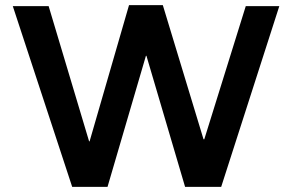

<svg xmlns="http://www.w3.org/2000/svg" viewBox="-20 -724 1141 750"><path d="M262 6 30 -700H170L328 -172H330L484 -704H616L775 -180H778L940 -700H1071L844 6H703L552 -506H550L400 6Z"/></svg>

Font: REM Medium Medium
Style: Regular
Weight: 500
Version: Version 1.005;gftools[0.9.28]